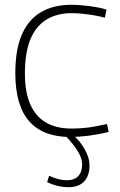

<svg xmlns="http://www.w3.org/2000/svg" viewBox="-20 -562 501 802"><path d="M44 -257Q44 -355 71.5 -418Q99 -481 151.5 -511.5Q204 -542 279 -542Q301 -542 326.5 -539.5Q352 -537 377.5 -533Q403 -529 425 -522L418 -488Q397 -494 373 -498Q349 -502 325 -504.5Q301 -507 279 -507Q217 -507 173 -479.5Q129 -452 106.5 -396.5Q84 -341 84 -255Q84 -177 106.5 -126Q129 -75 172.5 -50Q216 -25 278 -25Q301 -25 326.5 -27Q352 -29 378.5 -34Q405 -39 427 -44L434 -11Q400 -2 356 4Q312 10 272 10Q160 10 102 -55.5Q44 -121 44 -257ZM185 172Q206 182 225 186.5Q244 191 259 191Q290 191 306.5 174Q323 157 323 126Q323 105 313 84.5Q303 64 286 42.5Q269 21 248 -1H282Q304 18 320 40Q336 62 345 85Q354 108 354 130Q354 155 345 175.5Q336 196 316.5 208Q297 220 266 220Q248 220 225.5 215.5Q203 211 177 199Z"/></svg>

Font: Georama ExtraLight
Style: Regular
Weight: 250
Version: Version 1.001